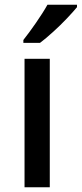

<svg xmlns="http://www.w3.org/2000/svg" viewBox="-20 -786 343 806"><path d="M303.2 -766.1H179.2C155.3 -722.7 107.4 -654.8 78.1 -618.2V-606H147.9C164.1 -618.2 182.1 -633.3 203.1 -652.3C223.6 -670.9 243.2 -689.9 261.2 -709C279.3 -728 293 -743.7 303.2 -755.9ZM189 -539.1H83V0H189Z"/></svg>

Font: Noto Reveo Sans
Style: Regular
Weight: 500
Designer: Monotype Design Team
Foundry: Monotype Imaging Inc.
Version: Version 2.007